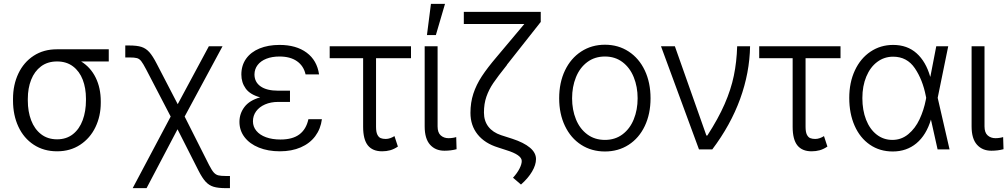

<svg xmlns="http://www.w3.org/2000/svg" viewBox="-20 -768 5179 987"><path d="M272.5 -514.6H539.1V-452.1H397Q445.8 -421.9 471.9 -368.9Q498 -315.9 498 -247.1V-239.3Q498 -171.4 470.7 -114.5Q443.4 -57.6 392.3 -23.9Q341.3 9.8 273.4 9.8Q205.1 9.8 153.6 -23.9Q102.1 -57.6 74.5 -116.9Q46.9 -176.3 46.9 -251V-259.8Q46.9 -332 74.5 -390.1Q102.1 -448.2 153.1 -481.4Q204.1 -514.6 272.5 -514.6ZM273.4 -51.8Q321.3 -51.8 354.7 -78.1Q388.2 -104.5 405 -150.1Q421.9 -195.8 421.9 -252.9V-260.7Q421.9 -314.9 405.3 -358.2Q388.7 -401.4 355.2 -426.8Q321.8 -452.1 273.4 -452.1Q224.6 -452.1 190.9 -426.8Q157.2 -401.4 140.1 -357.9Q123 -314.5 123 -259.8V-251Q123 -194.8 140.1 -149.7Q157.2 -104.5 191.2 -78.1Q225.1 -51.8 273.4 -51.8Z M857.4 -168.9 731.4 -411.1Q715.3 -441.9 705.8 -453.9Q696.3 -465.8 684.1 -469.2Q671.9 -472.7 644.5 -472.7H624V-534.2H644.5Q684.1 -534.2 707 -526.9Q730 -519.5 747.6 -500Q765.1 -480.5 786.1 -439.5L893.6 -232.4L1053.7 -530.3H1124L929.2 -168.9L1054.7 80.1Q1068.8 107.4 1078.9 118.7Q1088.9 129.9 1101.8 133.3Q1114.7 136.7 1141.6 136.7H1162.1V199.2H1141.6Q1101.6 199.2 1078.1 192.1Q1054.7 185.1 1037.1 166Q1019.5 147 1000 108.4L892.6 -103.5L733.4 199.2H662.1Z M1317.4 -267.6Q1265.6 -281.7 1243.2 -312.7Q1220.7 -343.8 1220.7 -384.8Q1220.7 -431.6 1245.1 -466.1Q1269.5 -500.5 1314 -518.8Q1358.4 -537.1 1417 -537.1Q1502.9 -537.1 1556.4 -497.3Q1609.9 -457.5 1620.1 -385.7H1550.8Q1541 -429.2 1506.6 -453.4Q1472.2 -477.5 1417 -477.5Q1378.4 -477.5 1349.4 -466.1Q1320.3 -454.6 1304.4 -433.8Q1288.6 -413.1 1288.1 -385.7Q1288.1 -346.2 1319.6 -324Q1351.1 -301.8 1410.2 -301.8H1470.7V-244.1H1410.2Q1372.1 -244.1 1342.5 -231.2Q1313 -218.3 1296.6 -195.8Q1280.3 -173.3 1280.3 -144.5Q1280.3 -116.7 1297.9 -95.5Q1315.4 -74.2 1347.4 -62.5Q1379.4 -50.8 1421.9 -50.8Q1483.9 -50.8 1519 -77.1Q1554.2 -103.5 1565.4 -155.3H1634.8Q1628.4 -105.5 1600.6 -68.1Q1572.8 -30.8 1526.1 -10.5Q1479.5 9.8 1418.9 9.8Q1357.9 9.8 1310.8 -9.3Q1263.7 -28.3 1237.3 -62.7Q1210.9 -97.2 1210.9 -141.6Q1210.9 -184.1 1236.6 -218Q1262.2 -252 1317.4 -267.6Z M2092.8 -468.8H1913.1V-116.2Q1913.1 -89.4 1919.9 -75.7Q1926.8 -62 1937.3 -57.9Q1947.8 -53.7 1962.9 -53.7Q1974.6 -53.7 1986.3 -57.9Q1998 -62 2007.8 -68.4L2025.4 -14.6Q2005.4 -1 1985.8 4.4Q1966.3 9.8 1944.3 9.8Q1895.5 9.8 1871.1 -20.5Q1846.7 -50.8 1846.7 -116.2V-468.8H1674.8V-530.3H2092.8Z M2229.5 -530.3V-118.2Q2229.5 -86.4 2245.6 -72Q2261.7 -57.6 2286.1 -57.6Q2297.4 -57.6 2309.1 -59.6Q2320.8 -61.5 2325.2 -63.5L2327.1 -1Q2298.3 6.8 2264.6 6.8Q2218.3 6.8 2190.7 -24.2Q2163.1 -55.2 2163.1 -118.2V-530.3ZM2195.3 -748H2267.6L2220.7 -587.9H2174.8Z M2759.8 -655.3 2591.8 -442.4Q2587.9 -438.5 2585 -432.6Q2538.6 -374.5 2515.9 -341.1Q2493.2 -307.6 2480.5 -271.2Q2467.8 -234.9 2467.8 -189.5Q2467.8 -146.5 2490.5 -116.9Q2513.2 -87.4 2555.7 -73.2L2613.3 -54.7Q2672.9 -35.2 2704.1 -9Q2735.4 17.1 2735.4 49.8Q2735.4 79.6 2715.1 114Q2694.8 148.4 2658.2 180.7L2617.2 145.5Q2638.7 122.1 2650.4 99.1Q2662.1 76.2 2662.1 59.6Q2662.1 28.3 2583 3.9L2541 -9.8Q2472.2 -30.8 2435.3 -76.9Q2398.4 -123 2398.4 -187.5Q2398.4 -240.7 2413.3 -286.4Q2428.2 -332 2457 -376Q2485.8 -419.9 2534.2 -476.6L2675.3 -644.5H2364.3V-707H2759.8Z M2854.5 -262.7Q2854.5 -343.3 2884.3 -405.8Q2914.1 -468.3 2967.8 -503.2Q3021.5 -538.1 3089.8 -538.1Q3158.2 -538.1 3211.7 -503.2Q3265.1 -468.3 3294.7 -405.8Q3324.2 -343.3 3324.2 -262.7Q3324.2 -182.6 3294.7 -120.4Q3265.1 -58.1 3211.7 -23.7Q3158.2 10.7 3089.8 10.7Q3021 10.7 2967.5 -23.7Q2914.1 -58.1 2884.3 -120.4Q2854.5 -182.6 2854.5 -262.7ZM3257.8 -262.7Q3257.8 -321.8 3238 -370.8Q3218.3 -419.9 3180.2 -448.7Q3142.1 -477.5 3089.8 -477.5Q3037.1 -477.5 2998.8 -448.7Q2960.4 -419.9 2940.7 -370.8Q2920.9 -321.8 2920.9 -262.7Q2920.9 -203.6 2940.7 -154.8Q2960.4 -106 2998.8 -77.4Q3037.1 -48.8 3089.8 -48.8Q3142.1 -48.8 3180.2 -77.4Q3218.3 -106 3238 -154.8Q3257.8 -203.6 3257.8 -262.7Z M3377.9 -530.3H3449.2L3611.3 -71.3H3616.2Q3672.4 -158.2 3705.1 -233.2Q3737.8 -308.1 3752.4 -378.9Q3767.1 -449.7 3769.5 -530.3H3835.9Q3833.5 -393.6 3784.7 -259.3Q3735.8 -125 3641.6 0H3573.2Z M4300.8 -468.8H4121.1V-116.2Q4121.1 -89.4 4127.9 -75.7Q4134.8 -62 4145.3 -57.9Q4155.8 -53.7 4170.9 -53.7Q4182.6 -53.7 4194.3 -57.9Q4206.1 -62 4215.8 -68.4L4233.4 -14.6Q4213.4 -1 4193.8 4.4Q4174.3 9.8 4152.3 9.8Q4103.5 9.8 4079.1 -20.5Q4054.7 -50.8 4054.7 -116.2V-468.8H3882.8V-530.3H4300.8Z M4345.7 -264.6Q4345.7 -343.8 4374.5 -405.8Q4403.3 -467.8 4454.8 -502.4Q4506.3 -537.1 4571.3 -537.1Q4644 -537.1 4691.9 -494.1Q4739.7 -451.2 4761.7 -374H4762.7L4793 -530.3H4854.5L4800.3 -265.1L4861.3 0H4799.8L4765.6 -153.3Q4741.7 -73.7 4691.2 -31.5Q4640.6 10.7 4569.3 10.7Q4502.4 10.7 4451.7 -24.2Q4400.9 -59.1 4373.3 -121.6Q4345.7 -184.1 4345.7 -264.6ZM4567.4 -48.8Q4613.8 -48.8 4649.4 -78.4Q4685.1 -107.9 4707 -154.8Q4729 -201.7 4739.3 -254.9L4741.2 -265.1L4739.3 -274.4Q4723.1 -357.9 4682.9 -417.2Q4642.6 -476.6 4571.3 -476.6Q4525.4 -476.6 4489.5 -449.7Q4453.6 -422.9 4433.3 -374.3Q4413.1 -325.7 4413.1 -263.7Q4413.1 -201.7 4432.1 -152.8Q4451.2 -104 4486.3 -76.4Q4521.5 -48.8 4567.4 -48.8Z M5041 -530.3V-118.2Q5041 -86.4 5057.1 -72Q5073.2 -57.6 5097.7 -57.6Q5108.9 -57.6 5120.6 -59.6Q5132.3 -61.5 5136.7 -63.5L5138.7 -1Q5109.9 6.8 5076.2 6.8Q5029.8 6.8 5002.2 -24.2Q4974.6 -55.2 4974.6 -118.2V-530.3Z"/></svg>

Font: Pretendard GOV Light
Style: Regular
Weight: 300
Designer: Base glyphs from Inter by Rasmus Andersson; Hangeul glyphs from Noto Sans CJK(Source Han Sans) by Jang Soo-young and Kan
Foundry: Kil Hyung-jin
Version: Version 1.309